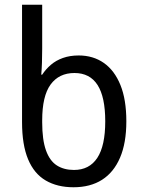

<svg xmlns="http://www.w3.org/2000/svg" viewBox="-20 -780 603 810"><path d="M290 10Q222 10 173 -18.5Q124 -47 98.5 -108Q73 -169 73 -265V-760H158V-575Q158 -544 157 -515Q156 -486 154 -465H158Q173 -488 194.5 -506.5Q216 -525 245.5 -535.5Q275 -546 312 -546Q373 -546 418 -514.5Q463 -483 488 -421.5Q513 -360 513 -268Q513 -177 486.5 -115Q460 -53 410.5 -21.5Q361 10 290 10ZM292 -63Q357 -63 390.5 -114Q424 -165 424 -268Q424 -371 391.5 -421.5Q359 -472 294 -472Q229 -472 193.5 -423.5Q158 -375 158 -272V-264Q158 -190 174 -145.5Q190 -101 220 -82Q250 -63 292 -63Z"/></svg>

Font: Noto Sans Mono SemiCondensed
Style: Regular
Weight: 400
Width: 4
Designer: Monotype Design Team
Foundry: Monotype Imaging Inc.
Version: Version 2.010